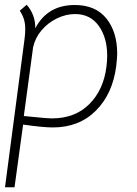

<svg xmlns="http://www.w3.org/2000/svg" viewBox="-20 -526 574 806"><path d="M472 -301Q472 -285 468 -249Q453 -132 382.5 -61.5Q312 9 202 9Q161 9 77 -3L41 260H1L83 -362Q86 -385 86 -402Q86 -427 80.5 -445Q75 -463 63 -481L92 -506Q110 -486 119.5 -460Q129 -434 128 -407Q179 -505 294 -505Q381 -505 426.5 -448.5Q472 -392 472 -301ZM427 -247Q430 -270 430 -292Q430 -368 394.5 -417.5Q359 -467 295 -467Q257 -467 219.5 -449Q182 -431 155 -399.5Q128 -368 119 -328L80 -39Q176 -29 198 -29Q295 -29 355 -89Q415 -149 427 -247Z"/></svg>

Font: Bellota Light
Style: Italic
Weight: 300
Italic angle: -7.5°
Designer: Kemie Guaida
Foundry: Kemie Guaida
Version: Version 4.001